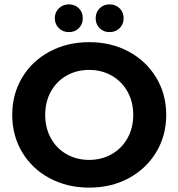

<svg xmlns="http://www.w3.org/2000/svg" viewBox="-20 -848 816 879"><path d="M388.5 11Q288 11 207.5 -32Q127 -75 81.5 -151Q36 -227 36 -322Q36 -417 81.5 -493Q127 -569 207.5 -612Q288 -655 388.5 -655Q489 -655 569 -612Q649 -569 695 -493Q741 -417 741 -322Q741 -227 695 -151Q649 -75 569 -32Q489 11 388.5 11ZM388 -116Q445 -116 491 -142Q537 -168 563.5 -215Q590 -262 590 -322Q590 -382 563.5 -429Q537 -476 491 -502Q445 -528 388 -528Q331 -528 285 -502Q239 -476 213 -429Q187 -382 187 -322Q187 -262 213 -215Q239 -168 285 -142Q331 -116 388 -116ZM295.5 -701Q268 -701 249.5 -719Q231 -737 231 -764.5Q231 -792 249.5 -810Q268 -828 295.5 -828Q323 -828 341 -810Q359 -792 359 -764.5Q359 -737 341 -719Q323 -701 295.5 -701ZM481.5 -701Q454 -701 436 -719Q418 -737 418 -764.5Q418 -792 436 -810Q454 -828 481.5 -828Q509 -828 527.5 -810Q546 -792 546 -764.5Q546 -737 527.5 -719Q509 -701 481.5 -701Z"/></svg>

Font: Montserrat Ace
Style: Bold
Weight: 700
Designer: Julieta Ulanovsky
Foundry: Julieta Ulanovsky
Version: Version 1